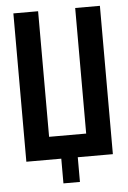

<svg xmlns="http://www.w3.org/2000/svg" viewBox="-54 -683 553 829"><g transform="rotate(-5 223.0 -268.0)"><path d="M35.7 -642.9H142.9V-98.6H303.6V-642.9H410.7V0H258.6V107.1H187.1V0H35.7Z"/></g></svg>

Font: Aire Exterior
Style: Regular
Weight: 400
Width: 4
Designer: Jayvee Enaguas (HarvettFox96)
Version: 20190503.02